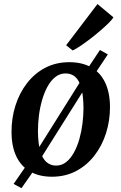

<svg xmlns="http://www.w3.org/2000/svg" viewBox="-20 -884 612 974"><path d="M89 70.5 49 49 116.5 -48.5 152.5 -96 406.5 -500.5 427 -540 487 -630.5 527 -608 466 -516.5 434.5 -474 179 -68 154 -22.5ZM331.5 -568.5Q397.5 -568.5 443.2 -542.2Q489 -516 513.2 -465.5Q537.5 -415 538 -342Q538 -271.5 517.8 -208Q497.5 -144.5 459 -94.8Q420.5 -45 366 -16.2Q311.5 12.5 243.5 12.5Q179 12.5 133 -13.8Q87 -40 63 -90.2Q39 -140.5 38.5 -213Q38 -284 58.2 -348Q78.5 -412 116.8 -461.8Q155 -511.5 209.2 -540Q263.5 -568.5 331.5 -568.5ZM313 -511.5Q283.5 -511.5 260.8 -493.5Q238 -475.5 221.2 -445Q204.5 -414.5 193.5 -376.2Q182.5 -338 177.5 -297.8Q172.5 -257.5 172.5 -220Q173 -156 184.2 -117.5Q195.5 -79 216 -61.5Q236.5 -44 264.5 -44Q293.5 -44 316 -62Q338.5 -80 355.2 -110.5Q372 -141 382.8 -179.2Q393.5 -217.5 398.5 -258Q403.5 -298.5 403.5 -336Q403 -400 392.2 -438.5Q381.5 -477 361.5 -494.2Q341.5 -511.5 313 -511.5ZM315.5 -654.5 474.5 -863.5 555.5 -796Q550 -786 532.8 -768.8Q515.5 -751.5 491.2 -730.5Q467 -709.5 440.8 -689.2Q414.5 -669 390.2 -652.5Q366 -636 348.5 -628Z"/></svg>

Font: Merriweather SemiBold
Style: Italic
Weight: 600
Italic angle: -7.8°
Version: Version 2.101